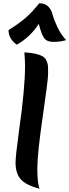

<svg xmlns="http://www.w3.org/2000/svg" viewBox="-20 -1122 424 1173"><path d="M222 31Q137 9 106 -27.5Q75 -64 75 -129Q75 -167 96 -322Q133 -579 133 -720Q133 -750 129 -802Q205 -798 240 -778Q255 -770 263 -753.5Q271 -737 272.5 -723Q274 -709 274 -672Q274 -635 241 -409Q208 -183 208 -92.5Q208 -2 222 31ZM384 -877Q347 -866 307.5 -866Q268 -866 251 -887.5Q234 -909 217 -976Q165 -896 83 -849Q33 -883 32 -938Q114 -989 155 -1030L178 -1053Q184 -1059 200 -1078.5Q216 -1098 220 -1102Q256 -1102 275 -1082Q294 -1062 301 -1034Q308 -1006 329 -960Q350 -914 384 -877Z"/></svg>

Font: Merienda One
Style: Regular
Weight: 400
Designer: Eduardo Rodriguez Tunni
Foundry: Eduardo Rodriguez Tunni
Version: Version 1.001